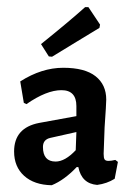

<svg xmlns="http://www.w3.org/2000/svg" viewBox="-20 -527 376 553"><path d="M286 -240.2Q286 -228 281.3 -160.7Q281.3 -160.7 278.5 -84.1Q278.5 -72 281.3 -67.8Q284.1 -63.6 292.5 -63.6Q300.9 -63.6 312.1 -66.4L319.6 -60.7L310.3 -12.1Q287.9 1.9 259.8 5.6Q215 1.9 205.6 -45.8H200.9Q165.4 -8.4 129 6.5Q78.5 5.6 49.5 -20.6Q20.6 -46.7 20.6 -90.7Q20.6 -158.9 92.5 -172.9L200 -192.5V-221.5Q200 -267.3 157 -267.3Q114 -267.3 56.1 -227.1L48.6 -230.8L38.3 -292.5Q100 -331.8 162.1 -331.8Q224.3 -331.8 255.1 -307.5Q286 -283.2 286 -240.2ZM125.2 -129.9Q103.7 -125.2 103.7 -103.7Q103.7 -61.7 140.2 -61.7Q167.3 -61.7 198.1 -94.4L200 -146.7ZM268.2 -456.1 266.4 -446.7Q250.5 -437.4 203.3 -408.4Q156.1 -379.4 129.9 -363.6L120.6 -364.5L98.1 -400Q179.4 -465.4 225.2 -506.5H234.6Z"/></svg>

Font: Gurajada
Style: Regular
Weight: 400
Designer: Purushoth Kumar Guthula
Foundry: SiliconAndhra, USA.
Version: Version 1.0.3; ttfautohint (v1.2.42-39fb)